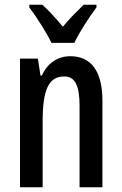

<svg xmlns="http://www.w3.org/2000/svg" viewBox="-20 -786 511 806"><path d="M196 -606H292C313 -651 355 -715 385 -755V-766H331C299 -734 277 -714 244 -674C215 -709 182 -744 158 -766H103V-755C136 -711 176 -648 196 -606ZM275 -550C224 -550 179 -522 156 -469H150L139 -540H64V0H159V-275C159 -410 184 -465 250 -465C297 -465 314 -423 314 -341V0H410V-363C410 -488 362 -550 275 -550Z"/></svg>

Font: Noto Sans Gujarati ExtraCondensed Medium
Style: Regular
Weight: 500
Width: 2
Designer: Jelle Bosma - Monotype Design Team, Universal Thirst
Foundry: Monotype Imaging Inc.
Version: Version 2.106